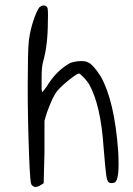

<svg xmlns="http://www.w3.org/2000/svg" viewBox="-20 -688 501 723"><path d="M131.8 -663.1Q147.5 -672.9 157.2 -661.1Q162.1 -658.2 160.2 -606.4Q160.2 -516.6 141.6 -453.1Q136.7 -433.6 136.7 -396.5V-350.6L139.6 -340.8L155.3 -361.3Q191.4 -421.9 245.1 -451.2Q266.6 -458 285.2 -458Q303.7 -458 311.5 -453.1Q330.1 -446.3 360.4 -398.4Q411.1 -306.6 424.8 -121.1Q431.6 -11.7 412.1 -1Q399.4 3.9 389.6 -1Q383.8 -4.9 380.4 -25.9Q377 -46.9 370.1 -132.8Q359.4 -293 315.4 -371.1Q306.6 -384.8 293.9 -397.9Q281.2 -411.1 277.3 -411.1Q270.5 -411.1 242.7 -389.2Q214.8 -367.2 197.3 -347.7Q179.7 -328.1 157.2 -265.6L147.5 -233.4V-116.2L144.5 2L136.7 6.8Q117.2 20.5 105.5 13.7Q97.7 8.8 96.7 2Q91.8 -16.6 87.4 -165.5Q83 -314.5 85 -425.8Q85 -525.4 91.8 -555.7Q98.6 -592.8 111.3 -626Q124 -659.2 131.8 -663.1Z"/></svg>

Font: JasonHandwriting2
Style: Regular
Weight: 400
Version: Version 1.05.10